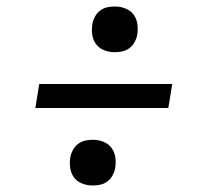

<svg xmlns="http://www.w3.org/2000/svg" viewBox="-20 -636 640 592"><path d="M334 -475Q317 -475 301.5 -481Q286 -487 276.5 -499.5Q267 -512 264.5 -528.5Q262 -545 265 -563Q267 -574 273 -585Q279 -596 289 -603.5Q299 -611 310.5 -613.5Q322 -616 334 -616Q351 -616 366.5 -610Q382 -604 391.5 -591.5Q401 -579 403.5 -562Q406 -545 403 -528Q401 -517 395 -506Q389 -495 379 -487.5Q369 -480 357 -477.5Q345 -475 334 -475ZM89 -303 101 -377H511L499 -303ZM266 -64Q249 -64 233.5 -70Q218 -76 208.5 -88.5Q199 -101 196.5 -118Q194 -135 197 -152Q199 -163 205 -174Q211 -185 221 -192.5Q231 -200 242.5 -202.5Q254 -205 266 -205Q283 -205 298.5 -199Q314 -193 323.5 -180.5Q333 -168 335.5 -151.5Q338 -135 335 -117Q333 -106 327 -95Q321 -84 311 -76.5Q301 -69 289 -66.5Q277 -64 266 -64Z"/></svg>

Font: Iosevka Slab Extended
Style: Italic
Weight: 400
Width: 7
Italic angle: -9°
Monospace: yes
Designer: Belleve Invis
Foundry: Belleve Invis
Version: Version 11.1.0; ttfautohint (v1.8.3)